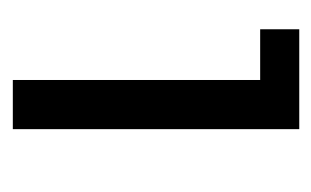

<svg xmlns="http://www.w3.org/2000/svg" viewBox="-116 -382 498 307"><g transform="rotate(90 133.5 -229.0)"><path d="M187 -458V0H108.4V-395.5H27.3V-458Z"/></g></svg>

Font: Molengo
Style: Regular
Weight: 400
Designer: moyogo
Foundry: moyogo
Version: Version 0.11; ttfautohint (v0.8) -G 32 -r 16 -x